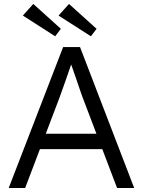

<svg xmlns="http://www.w3.org/2000/svg" viewBox="-20 -934 710 954"><path d="M23.3 0 293.6 -700H377.7L646.7 0H561.7L390.6 -449.7Q387.6 -456.7 379.4 -481.1Q371.2 -505.6 360.4 -536.9Q349.6 -568.2 339.6 -596.7Q329.5 -625.2 323.8 -640L342.8 -640.3Q336.8 -623 327.6 -596.3Q318.5 -569.6 308.3 -540.5Q298.1 -511.3 289.1 -486.3Q280.1 -461.3 274.8 -446.7L105 0ZM136.6 -192.9 165.8 -269.6H496.9L530.1 -192.9ZM431.7 -753.7 271 -856.6 322.8 -914.4 459.9 -790.9ZM254.2 -753.7 93.6 -856.6 145.4 -914.4 282.5 -790.9Z"/></svg>

Font: Lexend Medium
Style: Regular
Weight: 500
Designer: Bonnie Shaver-Troup, Thomas Jockin
Foundry: Lexend
Version: Version 1.005